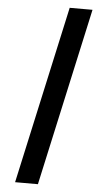

<svg xmlns="http://www.w3.org/2000/svg" viewBox="-71 -837 700 1249"><g transform="rotate(5 279.0 -212.5)"><path d="M481 -793H332L77 368H226Z"/></g></svg>

Font: Noto Sans Kannada SemiCondensed Black
Style: Regular
Weight: 900
Width: 4
Designer: Jelle Bosma - Monotype Design Team
Foundry: Monotype Imaging Inc.
Version: Version 2.005